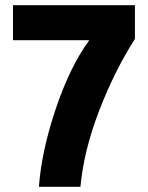

<svg xmlns="http://www.w3.org/2000/svg" viewBox="-20 -720 570 740"><path d="M30 -700V-565H324Q249 -462 194.5 -299.5Q140 -137 130 0H290Q303 -140 362 -293Q421 -446 500 -570V-700Z"/></svg>

Font: Goli Bold
Style: Regular
Weight: 700
Designer: jaikishan Patel
Foundry: MagicType
Version: Version 1.000